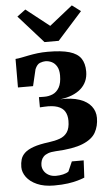

<svg xmlns="http://www.w3.org/2000/svg" viewBox="-69 -884 694 1197"><g transform="rotate(-5 278.0 -285.5)"><path d="M220 269.5Q157.5 269.5 114 250.2Q70.5 231 48.2 200.5Q26 170 26 137.5Q26 112 32.5 89.8Q39 67.5 58.2 49.5Q77.5 31.5 114 18.5Q150.5 5.5 210 -2Q249.5 -7 279.5 -17.8Q309.5 -28.5 326.8 -53.5Q344 -78.5 344 -125Q344 -159.5 329.8 -183Q315.5 -206.5 283.8 -217.2Q252 -228 200.5 -225L174 -223.5L173.5 -287.5L205.5 -287Q234 -286.5 259.5 -297.2Q285 -308 300.8 -335.5Q316.5 -363 316.5 -411.5Q316.5 -445.5 304.2 -466.8Q292 -488 272.8 -497.5Q253.5 -507 232.5 -507Q218.5 -507 199.5 -500.2Q180.5 -493.5 167.5 -463L143 -359H48.5L49 -537.5Q66 -538.5 86.8 -542.8Q107.5 -547 132.8 -552Q158 -557 187.8 -560.8Q217.5 -564.5 252.5 -564.5Q338 -564.5 388 -549.8Q438 -535 459.5 -503.5Q481 -472 481 -421.5Q481 -387.5 468.8 -360.2Q456.5 -333 433.5 -313Q410.5 -293 378 -280.2Q345.5 -267.5 304.5 -262.5Q376 -265.5 424.8 -248.8Q473.5 -232 498 -200.5Q522.5 -169 522.5 -127.5Q522.5 -76 500 -36Q477.5 4 418 28.2Q358.5 52.5 248 57.5Q219 59 200.5 65.8Q182 72.5 171.5 83.5Q161 94.5 156.5 108.5Q152 122.5 152 137.5Q152 155.5 162.2 172.5Q172.5 189.5 191.8 200Q211 210.5 237.5 210.5Q260 210.5 281.5 205.5Q303 200.5 316 191L343 129.5H417L411.5 237Q394.5 244 369 251.5Q343.5 259 307.2 264.2Q271 269.5 220 269.5ZM238 -626.5 83.5 -799.5 136.5 -839 282.5 -724 427.5 -839.5 481.5 -799 327 -626.5Z"/></g></svg>

Font: Merriweather 20pt Black
Style: Regular
Weight: 900
Version: Version 2.100